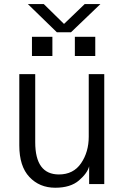

<svg xmlns="http://www.w3.org/2000/svg" viewBox="-20 -880 598 918"><path d="M72.3 0ZM72.3 -184.6V-525.4H148.4V-200.2Q148.4 -45.9 261.7 -45.9Q331.1 -45.9 367.7 -99.6Q404.3 -153.3 404.3 -226.6V-525.4H478.5V0H406.2V-85Q398.4 -52.7 357.9 -17.6Q317.4 17.6 244.1 17.6Q168.9 17.6 120.6 -33.7Q72.3 -85 72.3 -184.6ZM113.3 -860.4H189.5L286.1 -765.6L384.8 -860.4H460L319.3 -725.6H252ZM132.8 -612.3V-704.1H230.5V-612.3ZM337.9 -612.3V-704.1H435.5V-612.3Z"/></svg>

Font: Batunionen A1
Style: Regular
Weight: 400
Designer: HanYang I&C Co.,Ltd.
Foundry: HanYang I&C Co.,Ltd.
Version: Version 2.50; ttfautohint (v1.6)